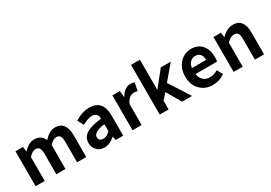

<svg xmlns="http://www.w3.org/2000/svg" viewBox="24 -1685 3681 2606"><g transform="rotate(-30 1864.5 -382.5)"><path d="M77.1 0V-546.9H194.3L204.1 -473.6H208Q248 -514.6 282.2 -535.2Q327.1 -560.5 376 -560.5Q484.4 -560.5 526.4 -464.8Q569.3 -510.7 605.5 -532.2Q651.4 -560.5 700.2 -560.5Q785.2 -560.5 829.1 -502Q870.1 -446.3 870.1 -340.8V0H726.6V-323.2Q726.6 -384.8 708 -412.1Q690.4 -437.5 650.4 -437.5Q603.5 -437.5 544.9 -376V0H401.4V-323.2Q401.4 -384.8 382.8 -412.1Q365.2 -437.5 325.2 -437.5Q278.3 -437.5 219.7 -376V0Z M1153.3 13.7Q1081.1 13.7 1036.1 -32.2Q991.2 -78.1 991.2 -148.4Q991.2 -236.3 1065.9 -284.7Q1140.6 -333 1305.7 -350.6Q1301.8 -445.3 1212.9 -445.3Q1152.3 -445.3 1062.5 -393.6L1010.7 -488.3Q1127 -560.5 1239.3 -560.5Q1342.8 -560.5 1396 -499.5Q1449.2 -438.5 1449.2 -319.3V0H1332L1321.3 -58.6H1318.4Q1234.4 13.7 1153.3 13.7ZM1200.2 -98.6Q1252 -98.6 1305.7 -152.3V-262.7Q1127.9 -239.3 1127.9 -160.2Q1127.9 -98.6 1200.2 -98.6Z M1595.7 0V-546.9H1712.9L1722.7 -450.2H1726.6Q1755.9 -502.9 1797.9 -532.2Q1838.9 -560.5 1881.8 -560.5Q1918 -560.5 1946.3 -548.8L1920.9 -424.8Q1893.6 -433.6 1864.3 -433.6Q1828.1 -433.6 1796.9 -409.2Q1759.8 -381.8 1738.3 -326.2V0Z M2021.5 0V-779.3H2161.1V-310.5H2165L2354.5 -546.9H2510.7L2321.3 -323.2L2528.3 0H2373L2240.2 -226.6L2161.1 -136.7V0Z M2849.6 13.7Q2732.4 13.7 2657.2 -62.5Q2578.1 -140.6 2578.1 -272.5Q2578.1 -400.4 2656.2 -483.4Q2730.5 -560.5 2833 -560.5Q2942.4 -560.5 3003.9 -486.3Q3061.5 -416 3061.5 -298.8Q3061.5 -255.9 3054.7 -233.4H2717.8Q2726.6 -167 2767.6 -131.8Q2806.6 -96.7 2869.1 -96.7Q2931.6 -96.7 2992.2 -134.8L3041 -46.9Q2953.1 13.7 2849.6 13.7ZM2715.8 -328.1H2938.5Q2938.5 -385.7 2913.1 -417Q2886.7 -449.2 2835 -449.2Q2790 -449.2 2757.8 -418.9Q2723.6 -385.7 2715.8 -328.1Z M3179.7 0V-546.9H3296.9L3306.6 -474.6H3310.5Q3398.4 -560.5 3488.3 -560.5Q3657.2 -560.5 3657.2 -340.8V0H3513.7V-323.2Q3513.7 -385.7 3495.6 -411.6Q3477.5 -437.5 3436.5 -437.5Q3405.3 -437.5 3377.9 -421.9Q3356.4 -409.2 3322.3 -376V0Z"/></g></svg>

Font: Bpmf GenYo Gothic B
Style: B
Weight: 700
Foundry: But Ko
Version: Version 1.320